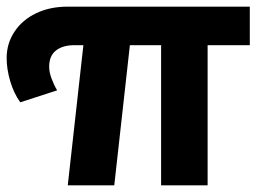

<svg xmlns="http://www.w3.org/2000/svg" viewBox="-35 -558 783 578"><path d="M26 -250Q6 -278 -4.5 -314.5Q-15 -351 -15 -383Q-15 -427 8.5 -462.5Q32 -498 73.5 -518Q115 -538 169 -538H717V-422H590V0H450V-422H356L309 0H169L216 -422H189Q154 -422 133.5 -406Q113 -390 113 -357Q113 -341 120 -322Q127 -303 137 -286Z"/></svg>

Font: Montserrat
Style: Bold
Weight: 700
Designer: Julieta Ulanovsky
Foundry: Julieta Ulanovsky
Version: Version 9.000; ttfautohint (v1.8.4.7-5d5b)